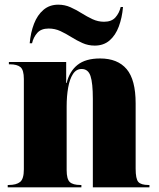

<svg xmlns="http://www.w3.org/2000/svg" viewBox="-20 -801 682 821"><path d="M13 0V-10H17Q50 -10 66 -23Q82 -36 82 -77V-463Q82 -502 67.5 -514Q53 -526 22 -526H18V-536H263V-446H265Q277 -496 311.5 -523.5Q346 -551 408 -551Q483 -551 521.5 -505.5Q560 -460 560 -359V-80Q560 -36 571.5 -23Q583 -10 615 -10H619V0H377V-378Q377 -446 367 -476Q357 -506 329 -506Q306 -506 292 -484.5Q278 -463 271.5 -426.5Q265 -390 265 -346V-74Q265 -35 278.5 -22.5Q292 -10 324 -10H328V0ZM385 -606Q357 -606 332.5 -617Q308 -628 285 -642.5Q262 -657 238.5 -668Q215 -679 188 -679Q156 -679 139.5 -660.5Q123 -642 117 -616H107Q111 -662 125.5 -699.5Q140 -737 166 -759Q192 -781 229 -781Q257 -781 281.5 -770Q306 -759 329 -744.5Q352 -730 375.5 -719Q399 -708 425 -708Q457 -708 473.5 -726.5Q490 -745 496 -771H506Q502 -725 488 -687.5Q474 -650 448.5 -628Q423 -606 385 -606Z"/></svg>

Font: Noto Serif Display SemiCondensed Black
Style: Regular
Weight: 900
Width: 4
Designer: Monotype Design Team
Foundry: Monotype Imaging Inc.
Version: Version 2.009